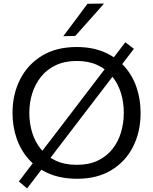

<svg xmlns="http://www.w3.org/2000/svg" viewBox="-20 -989 857 1074"><path d="M412 11Q321.5 11 253.5 -18.2Q185.5 -47.5 140.2 -98.8Q95 -150 72.5 -216.5Q50 -283 50 -357Q50 -461 92.2 -544.5Q134.5 -628 214.5 -677Q294.5 -726 409 -726Q496 -726 562.8 -697.5Q629.5 -669 675 -618.5Q720.5 -568 743.5 -501Q766.5 -434 766.5 -357.5Q766.5 -252 724.5 -168.8Q682.5 -85.5 603 -37.2Q523.5 11 412 11ZM409.5 -67Q478 -67 527.5 -90.8Q577 -114.5 609.2 -155.5Q641.5 -196.5 657 -248.8Q672.5 -301 672.5 -357.5Q672.5 -418.5 655.8 -471.2Q639 -524 605.8 -563.8Q572.5 -603.5 523.5 -625.8Q474.5 -648 409.5 -648Q342.5 -648 292.8 -624.5Q243 -601 210 -560.2Q177 -519.5 160.5 -467.2Q144 -415 144 -357.5Q144 -299.5 160 -247.5Q176 -195.5 208.8 -154.8Q241.5 -114 291.5 -90.5Q341.5 -67 409.5 -67ZM131.5 65 85.5 26Q137.5 -42.5 183.8 -102.8Q230 -163 284 -233L480.5 -490.5Q535.5 -562.5 583.2 -624.8Q631 -687 681 -752.5L729 -716Q678 -649.5 631 -588Q584 -526.5 529 -455L330.5 -195.5Q276.5 -124.5 228.8 -62.2Q181 0 131.5 65ZM334 -786.5Q368.5 -832.5 402.2 -877.5Q436 -922.5 469.5 -968L562 -969Q534.5 -938 507.8 -907.8Q481 -877.5 454.2 -847.5Q427.5 -817.5 401 -788Z"/></svg>

Font: Commissioner Thin
Style: Regular
Weight: 400
Version: Version 1.000